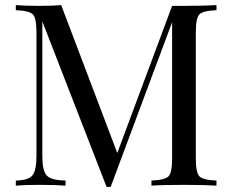

<svg xmlns="http://www.w3.org/2000/svg" viewBox="-20 -728 911 753"><path d="M748 -602V-106Q748 -51 762 -36.5Q776 -22 829 -20V0Q782 -3 702 -3Q616 -3 574 0V-20Q627 -22 641 -36.5Q655 -51 655 -106V-641L414 5H398L146 -644V-116Q146 -59 163 -40Q180 -21 237 -20V0Q201 -3 135 -3Q75 -3 42 0V-20Q92 -21 107.5 -40.5Q123 -60 123 -116V-602Q123 -657 109 -671.5Q95 -686 42 -688V-708Q75 -705 135 -705Q187 -705 220 -708L440 -128L655 -705H702Q782 -705 829 -708V-688Q776 -686 762 -671.5Q748 -657 748 -602Z"/></svg>

Font: Playfair Display
Style: Regular
Weight: 400
Designer: Claus Eggers S?rensen
Foundry: Claus Eggers S?rensen
Version: Version 1.003